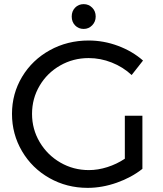

<svg xmlns="http://www.w3.org/2000/svg" viewBox="-20 -902 791 929"><path d="M584 -342H669V-85Q616 -43 545 -18Q474 7 404 7Q303 7 219 -40.5Q135 -88 86.5 -170.5Q38 -253 38 -351Q38 -449 87 -530.5Q136 -612 221 -659Q306 -706 409 -706Q482 -706 551.5 -680Q621 -654 672 -609L617 -539Q575 -578 520.5 -599.5Q466 -621 409 -621Q334 -621 271 -585Q208 -549 171.5 -487Q135 -425 135 -351Q135 -277 172 -214.5Q209 -152 272 -115.5Q335 -79 410 -79Q454 -79 499.5 -93.5Q545 -108 584 -134ZM443 -822Q443 -797 426 -779.5Q409 -762 385 -762Q360 -762 343.5 -779Q327 -796 327 -822Q327 -848 343.5 -865Q360 -882 385 -882Q409 -882 426 -865Q443 -848 443 -822Z"/></svg>

Font: Montserrat
Style: Regular
Weight: 400
Designer: Julieta Ulanovsky
Foundry: Julieta Ulanovsky
Version: Version 6.001